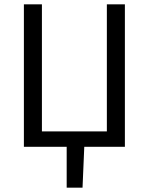

<svg xmlns="http://www.w3.org/2000/svg" viewBox="-20 -676 685 884"><path d="M287 188V0H90V-656H173V-71H472V-656H555V0H368L360 188Z"/></svg>

Font: Source Sans 3
Style: Regular
Weight: 400
Designer: Paul D. Hunt
Foundry: Adobe
Version: Version 3.046;hotconv 1.0.118;makeotfexe 2.5.65603